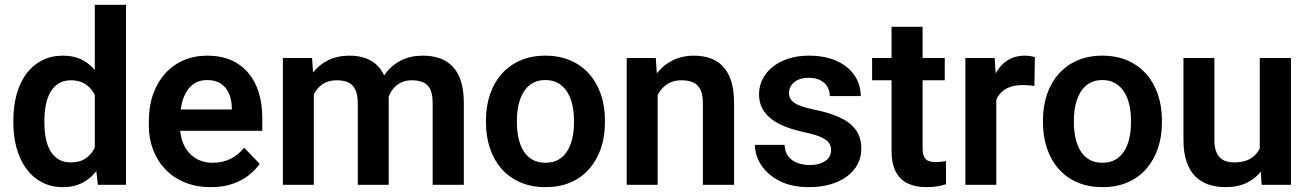

<svg xmlns="http://www.w3.org/2000/svg" viewBox="-20 -770 5455 800"><path d="M375 -112.3V-750H504.9V0H387.7ZM35.6 -257.8V-268.1Q35.6 -328.6 49.6 -378.2Q63.5 -427.7 90.3 -463.4Q117.2 -499 155.5 -518.6Q193.8 -538.1 242.7 -538.1Q290 -538.1 325.4 -519Q360.8 -500 386 -464.8Q411.1 -429.7 426.3 -381.6Q441.4 -333.5 448.2 -275.9V-248Q441.4 -191.9 426.3 -145Q411.1 -98.1 386 -63.2Q360.8 -28.3 325.2 -9.3Q289.6 9.8 241.7 9.8Q193.4 9.8 155 -10.3Q116.7 -30.3 90.1 -66.4Q63.5 -102.5 49.6 -151.4Q35.6 -200.2 35.6 -257.8ZM165 -268.1V-257.8Q165 -223.6 170.9 -193.8Q176.8 -164.1 189.9 -141.4Q203.1 -118.7 223.9 -106Q244.6 -93.3 274.4 -93.3Q312.5 -93.3 337.2 -110.1Q361.8 -127 375.5 -156.5Q389.2 -186 393.1 -223.1V-299.8Q391.1 -329.1 383.1 -354Q375 -378.9 360.6 -397Q346.2 -415 325.2 -425.3Q304.2 -435.5 275.4 -435.5Q245.6 -435.5 224.6 -422.6Q203.6 -409.7 190.4 -386.7Q177.2 -363.8 171.1 -333.5Q165 -303.2 165 -268.1Z M858.4 9.8Q798.3 9.8 750.5 -9.8Q702.6 -29.3 669.2 -64.2Q635.7 -99.1 617.9 -145.8Q600.1 -192.4 600.1 -246.1V-265.6Q600.1 -326.7 617.7 -376.7Q635.3 -426.8 667.5 -462.9Q699.7 -499 744.6 -518.6Q789.6 -538.1 843.8 -538.1Q899.9 -538.1 942.9 -519.3Q985.8 -500.5 1014.6 -466.3Q1043.5 -432.1 1058.1 -384.5Q1072.8 -336.9 1072.8 -279.3V-225.1H658.7V-314H945.8V-323.7Q944.8 -354.5 934.1 -380.1Q923.3 -405.8 900.9 -421.1Q878.4 -436.5 842.8 -436.5Q814 -436.5 792.7 -424.1Q771.5 -411.6 757.6 -388.9Q743.7 -366.2 736.8 -335Q730 -303.7 730 -265.6V-246.1Q730 -212.9 739 -184.6Q748 -156.2 765.9 -135.5Q783.7 -114.7 808.8 -103.3Q834 -91.8 866.2 -91.8Q906.7 -91.8 939.7 -107.7Q972.7 -123.5 997.1 -154.8L1062 -87.4Q1045.4 -63 1017.3 -40.5Q989.3 -18.1 949.7 -4.2Q910.2 9.8 858.4 9.8Z M1287.6 -419.9V0H1158.7V-528.3H1280.3ZM1268.6 -283.2H1229Q1229 -338.4 1242.4 -384.8Q1255.9 -431.2 1282.2 -465.6Q1308.6 -500 1347.4 -519Q1386.2 -538.1 1437.5 -538.1Q1473.1 -538.1 1502.9 -527.6Q1532.7 -517.1 1554.4 -494.9Q1576.2 -472.7 1587.9 -437.3Q1599.6 -401.9 1599.6 -352.5V0H1470.7V-339.4Q1470.7 -376.5 1460.2 -397.5Q1449.7 -418.5 1430.2 -427Q1410.6 -435.5 1383.3 -435.5Q1353 -435.5 1331.3 -423.6Q1309.6 -411.6 1295.7 -390.6Q1281.7 -369.6 1275.1 -342.3Q1268.6 -314.9 1268.6 -283.2ZM1589.8 -307.1 1536.6 -297.4Q1537.1 -347.2 1550.3 -390.9Q1563.5 -434.6 1589.1 -467.5Q1614.7 -500.5 1653.1 -519.3Q1691.4 -538.1 1741.7 -538.1Q1780.8 -538.1 1812.3 -527.1Q1843.8 -516.1 1866.2 -492.4Q1888.7 -468.8 1900.6 -431.2Q1912.6 -393.6 1912.6 -339.4V0H1782.7V-339.8Q1782.7 -378.4 1772.2 -398.9Q1761.7 -419.4 1742.2 -427.5Q1722.7 -435.5 1696.3 -435.5Q1669.4 -435.5 1649.7 -425.5Q1629.9 -415.5 1616.5 -397.9Q1603 -380.4 1596.4 -357.2Q1589.8 -334 1589.8 -307.1Z M2004.9 -258.8V-269Q2004.9 -327.1 2021.5 -376.2Q2038.1 -425.3 2069.8 -461.4Q2101.6 -497.6 2147.5 -517.8Q2193.4 -538.1 2252 -538.1Q2311.5 -538.1 2357.7 -517.8Q2403.8 -497.6 2435.5 -461.4Q2467.3 -425.3 2483.9 -376.2Q2500.5 -327.1 2500.5 -269V-258.8Q2500.5 -201.2 2483.9 -152.1Q2467.3 -103 2435.5 -66.7Q2403.8 -30.3 2357.9 -10.3Q2312 9.8 2252.9 9.8Q2194.3 9.8 2147.9 -10.3Q2101.6 -30.3 2069.8 -66.7Q2038.1 -103 2021.5 -152.1Q2004.9 -201.2 2004.9 -258.8ZM2133.8 -269V-258.8Q2133.8 -224.1 2140.6 -193.8Q2147.5 -163.6 2161.6 -140.6Q2175.8 -117.7 2198.5 -104.7Q2221.2 -91.8 2252.9 -91.8Q2284.2 -91.8 2306.6 -104.7Q2329.1 -117.7 2343.5 -140.6Q2357.9 -163.6 2364.7 -193.8Q2371.6 -224.1 2371.6 -258.8V-269Q2371.6 -303.2 2364.7 -333.3Q2357.9 -363.3 2343.5 -386.5Q2329.1 -409.7 2306.4 -423.1Q2283.7 -436.5 2252 -436.5Q2220.7 -436.5 2198.2 -423.1Q2175.8 -409.7 2161.6 -386.5Q2147.5 -363.3 2140.6 -333.3Q2133.8 -303.2 2133.8 -269Z M2720.2 -415.5V0H2591.3V-528.3H2712.4ZM2699.7 -283.2H2661.6Q2662.1 -340.8 2677.2 -387.7Q2692.4 -434.6 2720 -468.3Q2747.6 -502 2785.6 -520Q2823.7 -538.1 2870.6 -538.1Q2908.7 -538.1 2939.5 -527.3Q2970.2 -516.6 2992.4 -493.2Q3014.6 -469.7 3026.6 -431.9Q3038.6 -394 3038.6 -338.9V0H2908.7V-339.8Q2908.7 -376 2898.2 -397Q2887.7 -418 2867.9 -426.8Q2848.1 -435.5 2819.3 -435.5Q2789.6 -435.5 2767.3 -423.6Q2745.1 -411.6 2730.2 -390.6Q2715.3 -369.6 2707.5 -342.3Q2699.7 -314.9 2699.7 -283.2Z M3442.9 -144.5Q3442.9 -161.1 3434.1 -174.3Q3425.3 -187.5 3401.1 -198.5Q3377 -209.5 3330.6 -219.2Q3289.6 -228 3254.9 -241.2Q3220.2 -254.4 3195.3 -273.2Q3170.4 -292 3156.5 -317.6Q3142.6 -343.3 3142.6 -377Q3142.6 -409.7 3156.7 -438.7Q3170.9 -467.8 3197.8 -490Q3224.6 -512.2 3263.2 -525.1Q3301.8 -538.1 3350.1 -538.1Q3417.5 -538.1 3466.1 -516.1Q3514.6 -494.1 3540.5 -455.8Q3566.4 -417.5 3566.4 -369.6H3437.5Q3437.5 -390.6 3428 -407.7Q3418.5 -424.8 3398.9 -435.3Q3379.4 -445.8 3349.6 -445.8Q3322.8 -445.8 3304.4 -437Q3286.1 -428.2 3276.9 -414.1Q3267.6 -399.9 3267.6 -382.8Q3267.6 -370.1 3272.7 -360.1Q3277.8 -350.1 3289.6 -341.8Q3301.3 -333.5 3321.5 -326.7Q3341.8 -319.8 3371.6 -313.5Q3430.7 -301.8 3474.9 -282.5Q3519 -263.2 3543.9 -231.4Q3568.8 -199.7 3568.8 -150.4Q3568.8 -115.2 3553.7 -86.2Q3538.6 -57.1 3509.8 -35.6Q3481 -14.2 3440.9 -2.2Q3400.9 9.8 3350.6 9.8Q3277.8 9.8 3227.5 -16.4Q3177.2 -42.5 3151.4 -82.8Q3125.5 -123 3125.5 -166.5H3249Q3250.5 -135.7 3265.6 -117.2Q3280.8 -98.6 3304 -90.6Q3327.1 -82.5 3353 -82.5Q3382.3 -82.5 3402.3 -90.6Q3422.4 -98.6 3432.6 -112.5Q3442.9 -126.5 3442.9 -144.5Z M3916.5 -528.3V-435.5H3613.8V-528.3ZM3694.8 -658.2H3824.2V-152.3Q3824.2 -128.9 3830.6 -116.2Q3836.9 -103.5 3849.6 -99.1Q3862.3 -94.7 3879.9 -94.7Q3892.6 -94.7 3903.3 -96.2Q3914.1 -97.7 3921.4 -99.1L3921.9 -2.4Q3905.8 2.9 3885.5 6.3Q3865.2 9.8 3839.8 9.8Q3796.4 9.8 3763.7 -5.1Q3731 -20 3712.9 -53.5Q3694.8 -86.9 3694.8 -142.1Z M4131.3 -420.4V0H4002.4V-528.3H4124.5ZM4292 -531.7 4290 -411.6Q4279.3 -413.6 4265.9 -414.6Q4252.4 -415.5 4240.7 -415.5Q4210.9 -415.5 4188.5 -407.5Q4166 -399.4 4151.1 -384.3Q4136.2 -369.1 4128.4 -347.4Q4120.6 -325.7 4119.6 -298.3L4091.8 -301.8Q4091.8 -352.1 4102.1 -395Q4112.3 -438 4131.8 -470.2Q4151.4 -502.4 4180.9 -520.3Q4210.4 -538.1 4249 -538.1Q4259.8 -538.1 4272.2 -536.4Q4284.7 -534.7 4292 -531.7Z M4325.7 -258.8V-269Q4325.7 -327.1 4342.3 -376.2Q4358.9 -425.3 4390.6 -461.4Q4422.4 -497.6 4468.3 -517.8Q4514.2 -538.1 4572.8 -538.1Q4632.3 -538.1 4678.5 -517.8Q4724.6 -497.6 4756.3 -461.4Q4788.1 -425.3 4804.7 -376.2Q4821.3 -327.1 4821.3 -269V-258.8Q4821.3 -201.2 4804.7 -152.1Q4788.1 -103 4756.3 -66.7Q4724.6 -30.3 4678.7 -10.3Q4632.8 9.8 4573.7 9.8Q4515.1 9.8 4468.8 -10.3Q4422.4 -30.3 4390.6 -66.7Q4358.9 -103 4342.3 -152.1Q4325.7 -201.2 4325.7 -258.8ZM4454.6 -269V-258.8Q4454.6 -224.1 4461.4 -193.8Q4468.3 -163.6 4482.4 -140.6Q4496.6 -117.7 4519.3 -104.7Q4542 -91.8 4573.7 -91.8Q4605 -91.8 4627.4 -104.7Q4649.9 -117.7 4664.3 -140.6Q4678.7 -163.6 4685.5 -193.8Q4692.4 -224.1 4692.4 -258.8V-269Q4692.4 -303.2 4685.5 -333.3Q4678.7 -363.3 4664.3 -386.5Q4649.9 -409.7 4627.2 -423.1Q4604.5 -436.5 4572.8 -436.5Q4541.5 -436.5 4519 -423.1Q4496.6 -409.7 4482.4 -386.5Q4468.3 -363.3 4461.4 -333.3Q4454.6 -303.2 4454.6 -269Z M5229 -125.5V-528.3H5358.9V0H5236.8ZM5245.6 -234.9 5285.6 -235.8Q5285.6 -182.6 5273.9 -137.7Q5262.2 -92.8 5237.5 -59.8Q5212.9 -26.9 5175.3 -8.5Q5137.7 9.8 5086.4 9.8Q5047.4 9.8 5015.1 -1.2Q4982.9 -12.2 4959.7 -35.9Q4936.5 -59.6 4923.8 -96.9Q4911.1 -134.3 4911.1 -187V-528.3H5040V-186Q5040 -159.7 5046.1 -142.1Q5052.2 -124.5 5063.2 -113.5Q5074.2 -102.5 5089.1 -97.9Q5104 -93.3 5121.1 -93.3Q5168 -93.3 5195.1 -112.1Q5222.2 -130.9 5233.9 -162.8Q5245.6 -194.8 5245.6 -234.9Z"/></svg>

Font: Roboto SemiBold
Style: Regular
Weight: 600
Designer: Christian Robertson
Foundry: Google
Version: Version 3.009; 2024